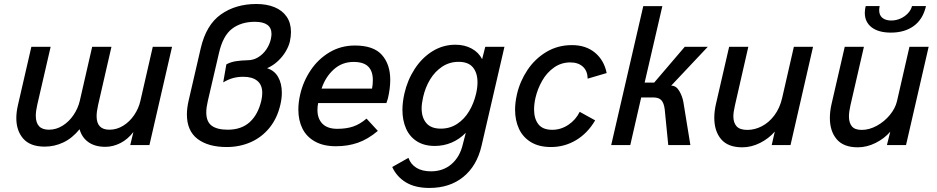

<svg xmlns="http://www.w3.org/2000/svg" viewBox="-20 -720 4653 953"><path d="M375 -78.6Q338.9 -34.2 294.7 -13.2Q250.5 7.8 202.1 7.8Q130.4 7.8 95.7 -31.5Q61 -70.8 61 -133.8Q61 -163.1 68.8 -197.3L135.7 -487.8H231.4L165 -200.2Q157.7 -168.5 157.7 -145.5Q157.7 -76.2 222.7 -76.2Q258.8 -76.2 290.8 -96.2Q322.8 -116.2 345 -149.2Q367.2 -182.1 376 -219.2L437.5 -487.8H533.2L466.8 -198.2Q459.5 -165.5 459.5 -143.1Q459.5 -76.2 523.4 -76.2Q559.6 -76.2 591.8 -96.2Q624 -116.2 646.2 -149.2Q668.5 -182.1 676.8 -219.2L738.3 -487.8H834L721.7 0H626.5L642.1 -64.9Q614.7 -28.8 577.9 -10Q541 8.8 502.9 8.8Q451.7 8.8 418.9 -14.4Q386.2 -37.6 375 -78.6Z M907.7 -151.9Q907.7 -183.6 916.5 -221.7L976.1 -479.5Q1002.9 -596.2 1076.2 -648.2Q1149.4 -700.2 1252.9 -700.2Q1303.7 -700.2 1342.5 -684.3Q1381.3 -668.5 1402.8 -637.2Q1424.3 -606 1424.3 -561Q1424.3 -539.1 1418.5 -512.7Q1413.1 -490.2 1398.4 -465.1Q1383.8 -439.9 1360.1 -417.5Q1336.4 -395 1305.7 -381.3Q1342.3 -370.1 1360.6 -337.6Q1378.9 -305.2 1378.9 -259.8Q1378.9 -231 1371.6 -200.2Q1356 -132.8 1317.4 -85.4Q1278.8 -38.1 1224.1 -14.2Q1169.4 9.8 1105.5 9.8Q1013.2 9.8 960.4 -30.5Q907.7 -70.8 907.7 -151.9ZM1277.3 -221.7Q1281.7 -242.2 1281.7 -258.8Q1281.7 -298.8 1257.1 -318.8Q1232.4 -338.9 1188 -338.9Q1160.2 -338.9 1136.7 -332.5Q1113.3 -326.2 1087.9 -311L1103.5 -400.4Q1124.5 -412.1 1151.4 -416.3Q1178.2 -420.4 1207.5 -420.9Q1237.3 -420.9 1261.5 -435.8Q1285.6 -450.7 1301.8 -474.4Q1317.9 -498 1324.2 -524.9Q1327.6 -542 1327.6 -551.3Q1327.6 -611.8 1245.1 -611.8Q1176.8 -611.8 1131.6 -577.1Q1086.4 -542.5 1066.9 -457L1011.2 -217.3Q1003.9 -186 1003.9 -162.1Q1003.9 -115.7 1031 -95.9Q1058.1 -76.2 1110.4 -76.2Q1178.2 -76.2 1219.7 -114Q1261.2 -151.9 1277.3 -221.7Z M1460.9 -175.8Q1460.9 -211.9 1469.7 -250Q1484.4 -314.9 1521.5 -370.6Q1558.6 -426.3 1615.2 -460.2Q1671.9 -494.1 1741.7 -494.1Q1834 -494.1 1875.5 -447.5Q1917 -400.9 1917 -323.7Q1917 -280.8 1905.3 -231Q1902.8 -221.2 1897.9 -208.5H1559.1Q1555.7 -191.4 1555.7 -174.3Q1555.7 -130.9 1580.6 -105.7Q1605.5 -80.6 1654.3 -80.6Q1699.2 -80.6 1732.9 -92Q1766.6 -103.5 1799.3 -131.3L1855.5 -70.3Q1806.2 -28.8 1756.3 -11.5Q1706.5 5.9 1647.5 5.9Q1585.4 5.9 1543.5 -17.6Q1501.5 -41 1481.2 -81.8Q1460.9 -122.6 1460.9 -175.8ZM1826.7 -280.3Q1830.6 -300.3 1830.6 -322.3Q1830.6 -367.2 1807.4 -389.9Q1784.2 -412.6 1734.9 -412.6Q1677.7 -412.6 1636.5 -375.2Q1595.2 -337.9 1576.2 -280.3Z M2111.3 212.9Q2041 212.9 1995.1 185.3Q1949.2 157.7 1926.8 108.9L2007.3 63.5Q2018.6 95.7 2047.1 113Q2075.7 130.4 2119.1 130.4Q2179.7 130.4 2221.2 94.5Q2262.7 58.6 2277.3 -3.9L2292 -61Q2260.7 -28.8 2221.4 -12.2Q2182.1 4.4 2138.2 4.4Q2085.4 4.4 2049.3 -18.6Q2013.2 -41.5 1995.4 -82Q1977.5 -122.6 1977.5 -174.8Q1977.5 -212.4 1987.3 -255.9Q2002.4 -322.3 2038.1 -377.4Q2073.7 -432.6 2126 -465.3Q2178.2 -498 2240.7 -498Q2286.1 -498 2321 -479Q2356 -460 2373 -426.3L2388.7 -487.8H2483.9L2370.1 3.9Q2347.2 103 2279.8 158Q2212.4 212.9 2111.3 212.9ZM2343.3 -255.9Q2350.1 -286.1 2350.1 -311.5Q2350.1 -357.9 2327.4 -385.5Q2304.7 -413.1 2256.3 -413.1Q2211.4 -413.1 2175 -389.2Q2138.7 -365.2 2114.7 -325.4Q2090.8 -285.6 2080.1 -237.8Q2072.8 -205.1 2072.8 -182.1Q2072.8 -136.2 2096.2 -108.9Q2119.6 -81.5 2168 -81.5Q2213.4 -81.5 2249 -105Q2284.7 -128.4 2308.3 -167.7Q2332 -207 2343.3 -255.9Z M2536.6 -175.8Q2536.6 -210.9 2545.9 -252Q2561 -316.9 2598.1 -372.6Q2635.3 -428.2 2691.9 -462.2Q2748.5 -496.1 2818.8 -496.1Q2888.2 -496.1 2933.3 -458.5Q2978.5 -420.9 2991.2 -357.4L2897 -329.6Q2896 -368.7 2872.8 -389.4Q2849.6 -410.2 2811 -410.2Q2765.6 -410.2 2730 -385Q2694.3 -359.9 2671.4 -319.8Q2648.4 -279.8 2637.7 -233.9Q2630.9 -203.6 2630.9 -176.3Q2630.9 -130.9 2652.3 -103.3Q2673.8 -75.7 2721.2 -75.7Q2763.7 -75.7 2800.8 -100.3Q2837.9 -125 2857.4 -165L2934.1 -122.6Q2896.5 -58.6 2839.4 -24.4Q2782.2 9.8 2714.8 9.8Q2655.3 9.8 2615.2 -14.6Q2575.2 -39.1 2555.9 -80.8Q2536.6 -122.6 2536.6 -175.8Z M3172.9 -689.5H3267.6L3179.7 -310.1H3227.1L3378.9 -487.8H3493.2L3311.5 -294.9Q3335.9 -294.9 3351.3 -269Q3366.7 -243.2 3372.1 -212.9L3406.7 0H3296.9L3279.3 -177.7Q3275.4 -208.5 3262.9 -222.4Q3250.5 -236.3 3222.2 -236.3H3162.6L3108.4 0H3013.7Z M3525.4 -135.3Q3525.4 -168 3533.7 -204.1L3599.1 -487.8H3694.3L3627.9 -196.8Q3620.1 -163.1 3620.1 -142.6Q3620.1 -110.8 3636.2 -93Q3652.3 -75.2 3689.5 -75.2Q3726.1 -75.2 3761.2 -93.3Q3796.4 -111.3 3823.5 -147.2Q3850.6 -183.1 3862.3 -233.9L3920.4 -487.8H4015.6L3903.8 0H3810.5L3825.7 -66.9Q3796.4 -32.7 3752.9 -10.7Q3709.5 11.2 3664.1 11.2Q3593.3 11.2 3559.3 -29.1Q3525.4 -69.3 3525.4 -135.3Z M4272.5 -656.2Q4272.5 -672.4 4276.9 -689.9H4346.2Q4343.8 -677.7 4343.8 -669.9Q4343.8 -644 4360.1 -631.1Q4376.5 -618.2 4403.8 -618.2Q4427.2 -618.2 4449 -627.7Q4470.7 -637.2 4486.3 -653.8Q4502 -670.4 4506.8 -689.9H4576.2Q4561 -624 4515.6 -591.1Q4470.2 -558.1 4401.9 -558.1Q4340.8 -558.1 4306.6 -584.2Q4272.5 -610.4 4272.5 -656.2ZM4099.1 -134.3Q4099.1 -167.5 4107.4 -203.6L4172.9 -487.8H4268.1L4201.2 -197.3Q4193.8 -164.6 4193.8 -141.6Q4193.8 -110.4 4208.5 -92.8Q4223.1 -75.2 4257.3 -75.2Q4294.4 -75.2 4332 -95.7Q4369.6 -116.2 4396.7 -149.2Q4423.8 -182.1 4432.1 -217.3L4494.1 -487.8H4589.4L4477.1 0H4382.3L4398.9 -66.4Q4370.1 -32.7 4326.4 -10.7Q4282.7 11.2 4237.8 11.2Q4167 11.2 4133.1 -28.8Q4099.1 -68.8 4099.1 -134.3Z"/></svg>

Font: Acari Sans Medium
Style: Italic
Weight: 500
Italic angle: -13°
Designer: Alfredo Marco Pradil and Stefan Peev
Foundry: Hanken Design Co.
Version: Version 1.045